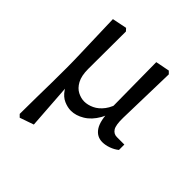

<svg xmlns="http://www.w3.org/2000/svg" viewBox="-172 -544 855 855"><g transform="rotate(45 255.5 -117.0)"><path d="M421 9Q386 9 366 -21Q346 -51 345 -119H342L339 -413L405 -426L417 -414L410 -134Q409 -87 420 -70Q431 -53 451 -53H498V-19Q482 -6 461 1.5Q440 9 421 9ZM84 192 72 180Q72 125 73 75Q74 25 74.5 -21Q75 -67 75 -111Q75 -153 73.5 -198.5Q72 -244 70.5 -296Q69 -348 67 -412L136 -426L147 -414L146 -172L133 -74L150 169ZM223 9Q202 9 179 -1Q156 -11 139 -36Q122 -61 120 -105L146 -178Q146 -134 160 -108.5Q174 -83 195 -72.5Q216 -62 236 -62Q258 -62 281.5 -73Q305 -84 324 -109Q343 -134 352 -174L362 -166Q361 -106 339 -67.5Q317 -29 285.5 -10Q254 9 223 9Z"/></g></svg>

Font: Yrsa
Style: Regular
Weight: 400
Designer: Anna Giedrys (Yrsa+Rasa design), David Brezina (Yrsa art-direction, Rasa art-direction, design)
Foundry: Rosetta Type Foundry
Version: Version 2.004